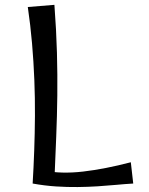

<svg xmlns="http://www.w3.org/2000/svg" viewBox="-20 -774 616 794"><path d="M115 -15Q119 -81 121.5 -151.5Q124 -222 124.5 -295Q125 -368 122 -443.5Q119 -519 112.5 -594.5Q106 -670 95 -745L205 -754Q213 -648 215.5 -556Q218 -464 217 -379Q216 -294 212.5 -208.5Q209 -123 205 -28ZM531 -15Q497 -13 460 -9.5Q423 -6 383.5 -3.5Q344 -1 301 -0.5Q258 0 211.5 -3Q165 -6 115 -15L159 -69Q233 -54 323.5 -64.5Q414 -75 521 -103Z"/></svg>

Font: Marhey Light
Style: Regular
Weight: 300
Designer: Nur Syamsi & Bustanul Arifin
Foundry: Namelatype
Version: Version 1.000